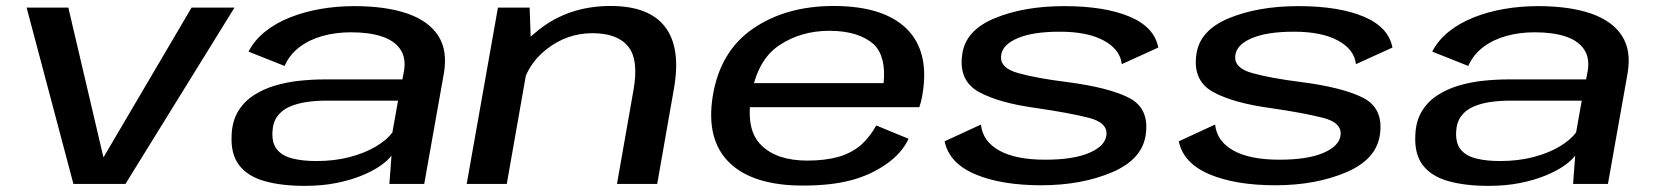

<svg xmlns="http://www.w3.org/2000/svg" viewBox="-20 -615 5530 642"><path d="M225.5 0H399.5L764 -589.5H620.5L327 -90.5H325.5L208.5 -589.5H69Z M999 6.5Q1056.5 6.5 1104.2 -3Q1152 -12.5 1189.2 -27.8Q1226.5 -43 1251.5 -60.5Q1276.5 -78 1289 -94.5L1282 0H1398.5L1464 -368.5Q1477.5 -445.5 1445.5 -495.2Q1413.5 -545 1341.8 -569.8Q1270 -594.5 1164.5 -594.5Q1106 -594.5 1051.5 -585Q997 -575.5 949.8 -556.8Q902.5 -538 866.8 -509.5Q831 -481 811 -442.5L931.5 -394.5Q948.5 -432.5 981.5 -457.5Q1014.5 -482.5 1058.8 -494.8Q1103 -507 1153.5 -507Q1215 -507 1257 -493Q1299 -479 1318.5 -450.2Q1338 -421.5 1331 -378.5L1325.5 -349.5H1065Q1025 -349.5 982 -345Q939 -340.5 899.5 -328.8Q860 -317 827.8 -296Q795.5 -275 776 -242.5Q756.5 -210 754.5 -164Q751 -100 779.5 -62.8Q808 -25.5 864.5 -9.5Q921 6.5 999 6.5ZM1037.5 -76.5Q992 -76.5 958 -85Q924 -93.5 906.5 -114.8Q889 -136 891 -174.5Q892.5 -206.5 908 -227Q923.5 -247.5 949 -258.5Q974.5 -269.5 1006 -274Q1037.5 -278.5 1071.5 -278.5H1311L1292 -172Q1274 -147.5 1237.5 -125.5Q1201 -103.5 1150 -90Q1099 -76.5 1037.5 -76.5Z M1540.5 0H1674.5L1755.5 -460L1751 -589.5H1645ZM2043 0H2177.5L2233.5 -318.5Q2257.5 -455 2204 -525Q2150.5 -595 2021.5 -595Q1881.5 -595 1780.5 -514.5Q1679.5 -434 1665.5 -355.5L1723 -310.5Q1738 -395.5 1806.8 -449.8Q1875.5 -504 1961 -504Q2044 -504 2080.2 -459.8Q2116.5 -415.5 2098 -312.5Z M2665 5.5 2680 -78Q2577 -78 2525.5 -129.5Q2473 -180 2492 -294.5Q2511 -412.5 2584 -462.5Q2657.5 -512 2753 -512Q2851.5 -512 2902.5 -466Q2943.5 -425 2934.5 -337H2486L2472 -256.5H3054Q3060.5 -275 3064 -296.5Q3089.5 -441 3012 -518.5Q2934 -595 2767.5 -595Q2608 -595 2497.5 -519Q2388 -443.5 2363.5 -295Q2339.5 -148.5 2419 -71Q2498 5.5 2665 5.5ZM2680 -78 2665 5.5Q2759.5 5.5 2826.5 -12.5Q2892 -30 2944.5 -67Q2995.5 -102.5 3018 -151L2910 -195.5Q2890.5 -160 2861.5 -132.5Q2831 -105 2785.5 -91Q2739 -78 2680 -78Z M3461.5 4.5Q3596.5 4.5 3699 -39.2Q3801.5 -83 3811.5 -168Q3822.5 -253.5 3754.8 -288Q3687 -322.5 3549 -340.5Q3445 -353.5 3383.8 -370.8Q3322.5 -388 3327.5 -429Q3331 -465 3382 -487Q3433 -509 3523.5 -509Q3617 -509 3671.2 -479.2Q3725.5 -449.5 3731 -400.5L3853 -456Q3840 -524.5 3756.8 -559.5Q3673.5 -594.5 3538 -594.5Q3403 -594.5 3304.8 -553.5Q3206.5 -512.5 3197 -430Q3186 -344.5 3253.2 -307.5Q3320.5 -270.5 3446.5 -253.5Q3556 -237.5 3620.2 -221.2Q3684.5 -205 3679.5 -163Q3675.5 -127 3622.5 -104Q3569.5 -81 3475 -81Q3376 -81 3321 -111.8Q3266 -142.5 3260 -198.5L3138.5 -142.5Q3154 -69 3241.2 -32.2Q3328.5 4.5 3461.5 4.5Z M4244.5 4.5Q4379.5 4.5 4482 -39.2Q4584.5 -83 4594.5 -168Q4605.5 -253.5 4537.8 -288Q4470 -322.5 4332 -340.5Q4228 -353.5 4166.8 -370.8Q4105.5 -388 4110.5 -429Q4114 -465 4165 -487Q4216 -509 4306.5 -509Q4400 -509 4454.2 -479.2Q4508.5 -449.5 4514 -400.5L4636 -456Q4623 -524.5 4539.8 -559.5Q4456.5 -594.5 4321 -594.5Q4186 -594.5 4087.8 -553.5Q3989.5 -512.5 3980 -430Q3969 -344.5 4036.2 -307.5Q4103.5 -270.5 4229.5 -253.5Q4339 -237.5 4403.2 -221.2Q4467.5 -205 4462.5 -163Q4458.5 -127 4405.5 -104Q4352.5 -81 4258 -81Q4159 -81 4104 -111.8Q4049 -142.5 4043 -198.5L3921.5 -142.5Q3937 -69 4024.2 -32.2Q4111.5 4.5 4244.5 4.5Z M4957 6.5Q5014.5 6.5 5062.2 -3Q5110 -12.5 5147.2 -27.8Q5184.5 -43 5209.5 -60.5Q5234.5 -78 5247 -94.5L5240 0H5356.5L5422 -368.5Q5435.5 -445.5 5403.5 -495.2Q5371.5 -545 5299.8 -569.8Q5228 -594.5 5122.5 -594.5Q5064 -594.5 5009.5 -585Q4955 -575.5 4907.8 -556.8Q4860.5 -538 4824.8 -509.5Q4789 -481 4769 -442.5L4889.5 -394.5Q4906.5 -432.5 4939.5 -457.5Q4972.5 -482.5 5016.8 -494.8Q5061 -507 5111.5 -507Q5173 -507 5215 -493Q5257 -479 5276.5 -450.2Q5296 -421.5 5289 -378.5L5283.5 -349.5H5023Q4983 -349.5 4940 -345Q4897 -340.5 4857.5 -328.8Q4818 -317 4785.8 -296Q4753.5 -275 4734 -242.5Q4714.5 -210 4712.5 -164Q4709 -100 4737.5 -62.8Q4766 -25.5 4822.5 -9.5Q4879 6.5 4957 6.5ZM4995.5 -76.5Q4950 -76.5 4916 -85Q4882 -93.5 4864.5 -114.8Q4847 -136 4849 -174.5Q4850.5 -206.5 4866 -227Q4881.5 -247.5 4907 -258.5Q4932.5 -269.5 4964 -274Q4995.5 -278.5 5029.5 -278.5H5269L5250 -172Q5232 -147.5 5195.5 -125.5Q5159 -103.5 5108 -90Q5057 -76.5 4995.5 -76.5Z"/></svg>

Font: Anybody Expanded Medium
Style: Italic
Weight: 500
Width: 7
Italic angle: -10°
Version: Version 1.113;gftools[0.9.25]